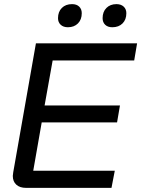

<svg xmlns="http://www.w3.org/2000/svg" viewBox="-20 -910 684 930"><path d="M42 -58Q42 -63 44 -75L154 -700H644L630 -617H235L196 -399H561L547 -317H182L141 -83H536L520 0H106Q76 0 59 -15.5Q42 -31 42 -58ZM261 -822Q261 -853 279.5 -871.5Q298 -890 329 -890Q351 -890 363.5 -878Q376 -866 376 -846Q376 -815 357.5 -796.5Q339 -778 309 -778Q287 -778 274 -790Q261 -802 261 -822ZM477 -822Q477 -853 495.5 -871.5Q514 -890 544 -890Q566 -890 579 -878Q592 -866 592 -846Q592 -815 573.5 -796.5Q555 -778 524 -778Q502 -778 489.5 -790Q477 -802 477 -822Z"/></svg>

Font: Bai Jamjuree Medium
Style: Italic
Weight: 500
Italic angle: -10°
Version: Version 1.000; ttfautohint (v1.6)